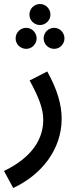

<svg xmlns="http://www.w3.org/2000/svg" viewBox="-50 -709 387 959"><path d="M150 -584C178 -584 202 -608 202 -636C202 -665 178 -689 150 -689C120 -689 97 -665 97 -636C97 -608 120 -584 150 -584ZM81 -465C109 -465 133 -489 133 -517C133 -546 109 -570 81 -570C51 -570 28 -546 28 -517C28 -489 51 -465 81 -465ZM221 -465C249 -465 272 -489 272 -517C272 -546 249 -570 221 -570C191 -570 168 -546 168 -517C168 -489 191 -465 221 -465ZM16 230C158 164 258 37 258 -116C258 -183 238 -259 186 -352L98 -307C144 -223 166 -166 166 -110C166 -19 115 75 -30 145Z"/></svg>

Font: Noto Sans Arabic Cond Med
Style: Regular
Weight: 500
Width: 3
Designer: Monotype Design Team, Nadine Chahine, Nizar Qandah and Khaled Hosny
Foundry: Monotype Imaging Inc.
Version: Version 2.012